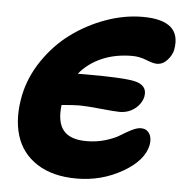

<svg xmlns="http://www.w3.org/2000/svg" viewBox="-46 -600 646 676"><g transform="rotate(5 277.0 -261.5)"><path d="M249 32.2Q163.6 32.2 108.4 -3.7Q53.2 -39.6 34.7 -101.3Q16.1 -163.1 32.2 -243.2Q45.9 -309.1 85.9 -367.9Q126 -426.8 180.9 -467.3Q235.8 -507.8 301.5 -531.5Q367.2 -555.2 432.1 -555.2Q501.5 -555.2 531.7 -528.8Q562 -502.4 551.8 -448.2Q547.4 -429.2 531.7 -412.1Q516.1 -395 495.1 -395Q481.9 -395 457.3 -405Q432.6 -415 407.2 -415Q347.2 -415 299.6 -394.3Q252 -373.5 221.2 -335.9H257.8Q375.5 -335.9 418 -328.1Q469.2 -318.4 461.9 -276.9Q456.5 -251 433.6 -232.9Q410.6 -214.8 378.9 -214.8Q362.3 -214.8 311.5 -220Q260.7 -225.1 236.8 -225.1Q215.8 -225.1 173.8 -221.2Q166.5 -160.6 190.4 -131.3Q214.4 -102.1 272 -102.1Q308.1 -102.1 339.8 -111.8Q371.6 -121.6 389.4 -133.1Q407.2 -144.5 426.5 -154.3Q445.8 -164.1 460 -164.1Q479.5 -164.1 489.5 -148.4Q499.5 -132.8 495.1 -107.9Q483.9 -52.2 410.2 -10Q336.4 32.2 249 32.2Z"/></g></svg>

Font: Shantell Sans Irregular Bouncy
Style: Bold Italic
Weight: 700
Italic angle: -11.31°
Designer: Stephen Nixon, Anya Danilova, Shantell Martin
Foundry: Arrow Type
Version: Version 1.006;[9816181b4]